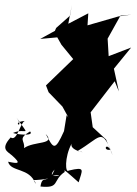

<svg xmlns="http://www.w3.org/2000/svg" viewBox="-49 -573 523 735"><path d="M219 -513 166 -466 159 -450 186 -402 236 -341 244 -359 127 -246 137 -220 190 -165 213 -123 206 -132 196 -71C160 9 156 -5 126 -60C166 -18 82 -34 43 -6C48 -36 16 -40 66 -70C85 -50 10 -59 1 -64C51 -87 71 -40 14 -123C48 -75 -12 -105 46 -110C28 -103 16 -29 -8 -47C-49 -2 -20 7 -3 22C34 55 20 54 -18 46C-8 87 65 67 87 131C85 100 42 127 139 110C84 147 110 144 151 100C223 88 117 122 160 76C135 140 113 90 106 141C182 149 150 118 199 85C191 70 210 88 252 125C266 77 280 64 214 80C201 92 197 30 225 -23C215 7 305 16 248 5C333 -45 339 -83 374 0C339 7 362 -42 382 21L357 -39L306 -86L298 -143L390 -262L406 -223L387 -310L453 -391L367 -358L363 -425L412 -513L454 -517L404 -510L286 -476L289 -522C227 -490 166 -458 105 -424L203 -433L226 -553Z"/></svg>

Font: Hussar Lance
Style: ExBdObl
Weight: 700
Foundry: Cannot Into Space Fonts, PlusOne Fonts
Version: Version 2.270